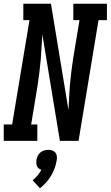

<svg xmlns="http://www.w3.org/2000/svg" viewBox="-42 -755 593 1029"><path d="M-22 0V-88H23L116 -647H83V-735H231L325 -165Q327 -199 328.5 -234Q330 -269 333 -303.5Q336 -338 340.5 -372.5Q345 -407 350 -441L384 -647H351V-735H531V-647H486L379 0H279L185 -570Q182 -536 180.5 -501Q179 -466 176 -431.5Q173 -397 168.5 -362.5Q164 -328 159 -294L125 -88H158V0ZM172 254 133 211Q148 199 159.5 185Q171 171 180 155Q172 153 165.5 147.5Q159 142 156 135Q153 128 152.5 119.5Q152 111 153 103Q155 92 160 81Q165 70 174 62.5Q183 55 194.5 51.5Q206 48 217 48Q228 48 238 51.5Q248 55 254.5 62.5Q261 70 262.5 81Q264 92 262 103Q259 124 251.5 145Q244 166 232.5 185.5Q221 205 205.5 222.5Q190 240 172 254Z"/></svg>

Font: Iosevka Curly Slab SmBdObl
Style: Regular
Weight: 600
Italic angle: -9°
Monospace: yes
Designer: Belleve Invis
Foundry: Belleve Invis
Version: Version 11.0.0; ttfautohint (v1.8.3)